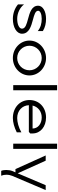

<svg xmlns="http://www.w3.org/2000/svg" viewBox="1092 -1862 970 3194"><g transform="rotate(90 1577.0 -265.0)"><path d="M53 -79.6C114.1 -26.4 204.7 6 293 6C436.8 6 541 -57.8 541 -146C541 -264.7 414.1 -299.3 306.5 -328.2C227.5 -349.4 159 -368 159 -415C159 -449.2 215.3 -474 293 -474C369.1 -474 436.3 -457 497 -408.4V-493C434.9 -531.2 366.6 -546 293 -546C166.6 -546 75 -491 75 -415C75 -306.1 191.9 -274 296.5 -246C380.9 -223.4 457 -202.7 457 -146C457 -99.6 388.1 -66 293 -66C198.9 -66 105.4 -110.9 53 -180.2Z M741 -270C741 -382.6 832.4 -474 945 -474C1057.6 -474 1149 -382.6 1149 -270C1149 -157.4 1057.6 -66 945 -66C832.4 -66 741 -157.4 741 -270ZM655 -270C655 -117.6 784.9 6 945 6C1105.1 6 1235 -117.6 1235 -270C1235 -422.4 1105.1 -546 945 -546C784.9 -546 655 -422.4 655 -270Z M1396 0H1482V-730H1396Z M1644 -270C1644 -109.9 1770 6 1944 6C2013.8 6 2100.7 -17.5 2181.3 -59.1V-135.5C2097.7 -88 2010.3 -66 1944 -66C1823.4 -66 1734.9 -146.9 1730 -260H2174L2200 -283V-322C2200 -451.9 2088.3 -546 1934 -546C1765.8 -546 1644 -430.1 1644 -270ZM1735.9 -322C1757.1 -412.6 1833.8 -474 1934 -474C2040.7 -474 2118 -410.2 2118 -322Z M2370 0H2456V-730H2370Z M2793 -37H2847.4L2824 18C2814.1 41.4 2807.8 78.3 2807.8 115.3C2807.8 145.9 2812.1 176.6 2822 200H2903C2892 174.1 2887 143.9 2887 114.1C2887 78.6 2894 43.9 2905 18L3142 -540H3061L2863.2 -74.3L2653 -540H2566Z"/></g></svg>

Font: Resamitz
Style: Bold
Weight: 700
Designer: gluk
Foundry: gluk
Version: Version 0.047